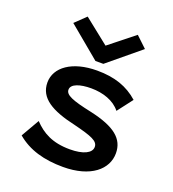

<svg xmlns="http://www.w3.org/2000/svg" viewBox="-131 -802 824 914"><g transform="rotate(20 281.5 -345.5)"><path d="M157 -702 103 -650 264 -516H304L466 -650L411 -702L284 -601ZM291 11C431 11 506 -55 506 -136C506 -209 453 -253 326 -281C227 -302 190 -317 190 -344C190 -373 234 -387 290 -387C350 -387 407 -368 439 -327L498 -404C443 -453 377 -476 288 -476C162 -476 84 -419 84 -342C84 -263 154 -223 275 -196C367 -173 401 -160 401 -130C401 -99 360 -79 293 -79C204 -79 152 -109 108 -155L55 -63C116 -11 195 11 291 11Z"/></g></svg>

Font: Inconsolata SemiExpanded
Style: Bold
Weight: 700
Width: 6
Monospace: yes
Designer: Raph Levien, Cyreal, Brenton Simpson
Foundry: Raph Levien, Cyreal, Google
Version: Version 3.100